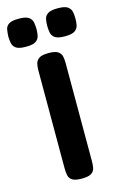

<svg xmlns="http://www.w3.org/2000/svg" viewBox="-190 -967 648 1033"><g transform="rotate(-15 134.0 -450.5)"><path d="M132 9Q95 9 79 -1.5Q63 -12 59.5 -30Q56 -48 56 -67V-614Q56 -634 60 -651Q64 -668 79.5 -679Q95 -690 133 -690Q170 -690 185.5 -679Q201 -668 204.5 -651Q208 -634 208 -613V-66Q208 -47 204.5 -29.5Q201 -12 185 -1.5Q169 9 132 9ZM242 -754Q203 -754 187 -765.5Q171 -777 167.5 -795.5Q164 -814 164 -833Q164 -853 167.5 -870.5Q171 -888 187.5 -899Q204 -910 243 -910Q282 -910 298 -898.5Q314 -887 317.5 -869Q321 -851 321 -831Q321 -813 317.5 -795Q314 -777 298 -765.5Q282 -754 242 -754ZM25 -754Q-14 -754 -30 -765.5Q-46 -777 -49.5 -795.5Q-53 -814 -53 -833Q-52 -853 -49 -870.5Q-46 -888 -30 -899Q-14 -910 26 -910Q65 -910 81 -898.5Q97 -887 100.5 -869Q104 -851 104 -831Q104 -813 100.5 -795Q97 -777 81 -765.5Q65 -754 25 -754Z"/></g></svg>

Font: Fredoka SemiExpanded SemiBold
Style: Regular
Weight: 600
Width: 6
Designer: Ben Nathan
Foundry: Milena B. Brandão, Ben Nathan
Version: Version 2.001